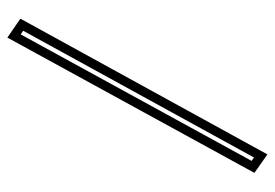

<svg xmlns="http://www.w3.org/2000/svg" viewBox="-128 -554 717 500"><g transform="rotate(-90 230.0 -304.5)"><path d="M399.4 -602.1 389.9 -608.6 60.5 -7.3 69.3 -1ZM430.9 -609.4 77.4 33.9 29.3 0 381.6 -643.3Z"/></g></svg>

Font: itsadzokeS01
Style: Regular
Weight: 600
Width: 6
Version: Version 0.46